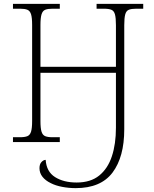

<svg xmlns="http://www.w3.org/2000/svg" viewBox="-20 -734 798 992"><path d="M371 238Q336 238 301.5 231.5Q267 225 242 212Q215 199 199.5 179.5Q184 160 184 135Q184 114 194.5 103Q205 92 216 92Q220 153 264.5 181Q309 209 376 209Q448 209 492.5 173Q537 137 558 73.5Q579 10 579 -74V-358H189V-109Q189 -72 194.5 -54Q200 -36 213.5 -30.5Q227 -25 251 -25H289V0H47V-25H83Q108 -25 121.5 -30.5Q135 -36 140.5 -54Q146 -72 146 -109V-605Q146 -642 140.5 -660Q135 -678 121.5 -683.5Q108 -689 84 -689H47V-714H289V-689H251Q227 -689 213.5 -683.5Q200 -678 194.5 -659.5Q189 -641 189 -604V-389H579V-604Q579 -641 574 -659.5Q569 -678 555.5 -683.5Q542 -689 516 -689H479V-714H720V-689H684Q659 -689 645.5 -683.5Q632 -678 627 -659.5Q622 -641 622 -604V-66Q622 77 561.5 157.5Q501 238 371 238Z"/></svg>

Font: Noto Serif ExtraLight
Style: Regular
Weight: 200
Designer: Monotype Design Team
Foundry: Monotype Imaging Inc.
Version: Version 2.015; ttfautohint (v1.8.4.7-5d5b)